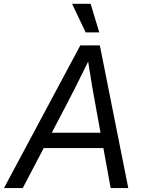

<svg xmlns="http://www.w3.org/2000/svg" viewBox="-53 -959 726 979"><path d="M-32.7 0 356.4 -727.5H456.1L601.1 0H511.2L474.1 -204.1H169.9L63 0ZM210.9 -282.2H459.5L431.2 -438.5Q423.8 -477.1 415.8 -524.7Q407.7 -572.3 396.5 -645Q360.8 -572.3 336.9 -524.7Q313 -477.1 293 -438.5ZM383.8 -793.9 314.5 -939.5H409.2L453.1 -793.9Z"/></svg>

Font: Inter Display
Style: Italic
Weight: 400
Italic angle: -9.39999°
Designer: Rasmus Andersson
Foundry: rsms
Version: Version 4.000;git-a52131595